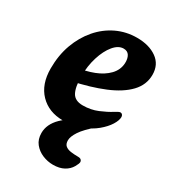

<svg xmlns="http://www.w3.org/2000/svg" viewBox="-174 -584 801 895"><g transform="rotate(30 226.5 -136.5)"><path d="M253 218Q224 218 196.5 206.5Q169 195 151 172.5Q133 150 133 116Q133 69 173.5 29Q214 -11 295 -31L344 -36Q295 6 276 35Q257 64 257 84Q257 104 268 113Q279 122 297.5 124.5Q316 127 337 127Q348 127 353 132Q358 137 358 143Q358 152 347 171Q335 192 311.5 205Q288 218 253 218ZM191 16Q114 16 67 -32.5Q20 -81 20 -166Q20 -237 41.5 -296Q63 -355 101 -399Q139 -443 189.5 -467Q240 -491 298 -491Q363 -491 404.5 -461.5Q446 -432 446 -377Q446 -323 407 -282Q368 -241 297 -211.5Q226 -182 131 -162L118 -229Q168 -235 210.5 -251.5Q253 -268 279.5 -295.5Q306 -323 308 -360Q309 -385 299.5 -400.5Q290 -416 269 -416Q241 -416 216.5 -386.5Q192 -357 177 -309Q162 -261 162 -206Q162 -148 177.5 -119.5Q193 -91 235 -91Q278 -91 315 -106.5Q352 -122 377 -138Q385 -143 392.5 -147Q400 -151 405 -151Q411 -151 415 -146Q419 -141 419 -134Q419 -116 403.5 -91Q388 -66 358.5 -41.5Q329 -17 287 -0.5Q245 16 191 16Z"/></g></svg>

Font: Alkatra SemiBold
Style: Regular
Weight: 600
Designer: Suman Bhandary
Version: Version 1.100;gftools[0.9.22]